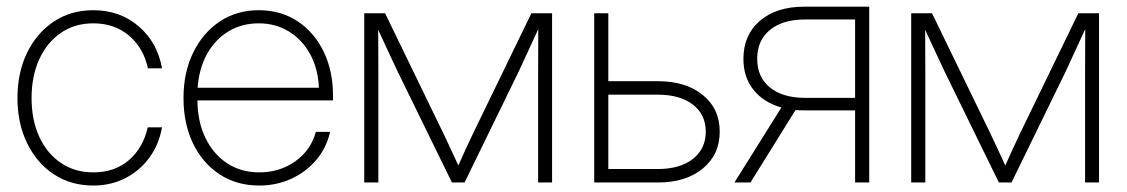

<svg xmlns="http://www.w3.org/2000/svg" viewBox="-20 -556 3433 585"><path d="M264.2 9.3Q195.8 9.3 143.8 -25.1Q91.8 -59.6 62.5 -119.9Q33.2 -180.2 33.2 -257.3Q33.2 -335 62.5 -395.3Q91.8 -455.6 143.8 -490.2Q195.8 -524.9 264.2 -524.9Q345.7 -524.9 402.8 -475.6Q460 -426.3 473.6 -347.7H430.7Q417.5 -409.7 373.3 -447.3Q329.1 -484.9 264.2 -484.9Q208 -484.9 165.8 -456.1Q123.5 -427.2 99.9 -376Q76.2 -324.7 76.2 -257.3Q76.2 -190.4 99.6 -139.4Q123 -88.4 165.5 -59.6Q208 -30.8 264.2 -30.8Q329.6 -30.8 372.8 -68.1Q416 -105.5 430.2 -168H473.6Q464.4 -115.7 435.3 -75.9Q406.2 -36.1 362.3 -13.4Q318.4 9.3 264.2 9.3Z M770 9.3Q700.2 9.3 648.2 -25.4Q596.2 -60.1 567.6 -120.1Q539.1 -180.2 539.1 -257.3Q539.1 -335 568.4 -395.3Q597.7 -455.6 649.2 -490.2Q700.7 -524.9 768.1 -524.9Q835.9 -524.9 887 -491Q938 -457 966.3 -398.4Q994.6 -339.8 994.6 -265.1V-250H581.5Q582 -185.5 605.7 -136.2Q629.4 -86.9 671.6 -58.8Q713.9 -30.8 770 -30.8Q832 -30.8 879.6 -64.5Q927.2 -98.1 942.4 -154.3H985.8Q974.6 -105 943.4 -68.4Q912.1 -31.7 867.2 -11.2Q822.3 9.3 770 9.3ZM582 -288.6H951.7Q949.2 -346.7 925 -390.9Q900.9 -435.1 860.4 -460Q819.8 -484.9 768.1 -484.9Q716.3 -484.9 675.8 -460.2Q635.3 -435.5 610.8 -391.4Q586.4 -347.2 582 -288.6Z M1089.8 0V-515.6H1153.3L1331.5 -148.4Q1343.8 -123 1354.5 -99.4Q1365.2 -75.7 1376.5 -51.8Q1387.2 -75.7 1397.9 -99.4Q1408.7 -123 1420.9 -148.4L1599.1 -515.6H1662.1V0H1619.6V-336.9Q1619.6 -375 1619.9 -405.3Q1620.1 -435.5 1620.1 -467.3Q1605.5 -435.5 1590.8 -403.8Q1576.2 -372.1 1560.1 -337.4L1395.5 0H1356.9L1191.9 -337.4Q1175.8 -371.6 1161.1 -403.1Q1146.5 -434.6 1132.3 -465.3Q1132.3 -434.6 1132.6 -404.5Q1132.8 -374.5 1132.8 -336.9V0Z M1833.5 -308.6H1984.9Q2069.8 -308.6 2121.3 -266.6Q2172.9 -224.6 2172.9 -154.8Q2172.9 -85 2121.3 -42.5Q2069.8 0 1984.9 0H1790.5V-515.6H1833.5ZM1833.5 -267.6V-41H1983.9Q2051.8 -41 2091.1 -71.8Q2130.4 -102.5 2130.4 -154.8Q2130.4 -207 2091.1 -237.3Q2051.8 -267.6 1983.9 -267.6Z M2628.4 0H2585.4V-219.7H2431.2Q2417 -219.7 2403.8 -220.7L2266.6 0H2217.8L2360.8 -228.5Q2306.6 -243.7 2275.9 -282.2Q2245.1 -320.8 2245.1 -376.5Q2245.1 -449.7 2295.4 -492.7Q2345.7 -535.6 2429.7 -535.6H2628.4ZM2585.4 -257.8V-496.6H2432.6Q2364.7 -496.6 2325.9 -464.8Q2287.1 -433.1 2287.1 -376.5Q2287.1 -320.8 2326.2 -289.3Q2365.2 -257.8 2433.6 -257.8Z M2756.3 0V-515.6H2819.8L2998 -148.4Q3010.3 -123 3021 -99.4Q3031.7 -75.7 3043 -51.8Q3053.7 -75.7 3064.5 -99.4Q3075.2 -123 3087.4 -148.4L3265.6 -515.6H3328.6V0H3286.1V-336.9Q3286.1 -375 3286.4 -405.3Q3286.6 -435.5 3286.6 -467.3Q3272 -435.5 3257.3 -403.8Q3242.7 -372.1 3226.6 -337.4L3062 0H3023.4L2858.4 -337.4Q2842.3 -371.6 2827.6 -403.1Q2813 -434.6 2798.8 -465.3Q2798.8 -434.6 2799.1 -404.5Q2799.3 -374.5 2799.3 -336.9V0Z"/></svg>

Font: Inter Display ExtraLight
Style: Regular
Weight: 200
Designer: Rasmus Andersson
Foundry: rsms
Version: Version 4.000;git-a52131595